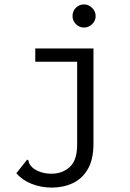

<svg xmlns="http://www.w3.org/2000/svg" viewBox="-20 -677 590 871"><path d="M215 174Q167 174 124.5 157.5Q82 141 54 109L97 55L103 47L109 51Q110 59 113.5 66Q117 73 129 85Q145 97 166 104Q187 111 214 111Q263 111 296.5 80.5Q330 50 330 -21V-397H140V-457H404V-25Q404 46 378.5 90Q353 134 310 154Q267 174 215 174ZM361 -552Q340 -552 324.5 -567.5Q309 -583 309 -604Q309 -626 324 -641.5Q339 -657 361 -657Q382 -657 398 -641Q414 -625 414 -604Q414 -583 398 -567.5Q382 -552 361 -552Z"/></svg>

Font: Inconsolata SemiExpanded
Style: Regular
Weight: 400
Width: 6
Monospace: yes
Designer: Raph Levien, Cyreal, Brenton Simpson
Foundry: Raph Levien, Cyreal, Google
Version: Version 3.000; ttfautohint (v1.8.2.53-6de2)